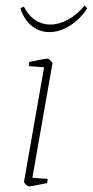

<svg xmlns="http://www.w3.org/2000/svg" viewBox="-20 -659 333 688"><path d="M66 -8 138 -418 83 -422 85 -437Q142 -449 151 -449Q154 -449 161.5 -441.5Q169 -434 168 -432L96 -22L151 -18L149 -3Q92 9 83 9Q80 9 73 2.5Q66 -4 66 -8ZM53 -629 65 -636Q82 -603 106.5 -587Q131 -571 160 -571Q191 -571 223.5 -588.5Q256 -606 283 -639L293 -629Q265 -588 229 -566Q193 -544 157 -544Q122 -544 94.5 -565.5Q67 -587 53 -629Z"/></svg>

Font: Grenze Thin
Style: Italic
Weight: 250
Italic angle: -10°
Designer: Renata Polastri
Foundry: Omnibus-Type
Version: Version 1.002; ttfautohint (v1.8)